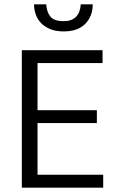

<svg xmlns="http://www.w3.org/2000/svg" viewBox="-20 -860 534 880"><path d="M80 -630H450V-571H152V-355H424V-296H152V-59H453V0H80ZM192 -840Q194 -805 211 -784Q228 -763 272 -763Q309 -763 328.5 -783Q348 -803 350 -840H405Q405 -786 371 -751Q337 -716 272 -716Q236 -716 210.5 -726.5Q185 -737 168.5 -754Q152 -771 144 -793.5Q136 -816 136 -840Z"/></svg>

Font: Mukta Light
Style: Regular
Weight: 300
Designer: Girish Dalvi and Yashodeep Gholap
Foundry: Ek Type
Version: Version 2.538;PS 1.002;hotconv 16.6.51;makeotf.lib2.5.65220;